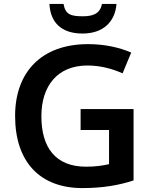

<svg xmlns="http://www.w3.org/2000/svg" viewBox="-20 -949 773 979"><path d="M574 -929H500C490 -877 451 -866 402 -866C343 -866 313 -874 304 -929H232C237 -836 291 -778 401 -778C506 -778 567 -838 574 -929ZM391 -393V-286H536V-112C507 -105 467 -99 419 -99C261 -99 191 -199 191 -356C191 -510 272 -615 426 -615C492 -615 554 -598 605 -575L649 -681C589 -707 513 -724 429 -724C191 -724 57 -581 57 -358C57 -123 184 10 400 10C502 10 585 -4 661 -29V-393Z"/></svg>

Font: Noto Sans Lao SemiBold
Style: Regular
Weight: 600
Designer: Monotype Design Team
Foundry: Monotype Imaging Inc.
Version: Version 2.003